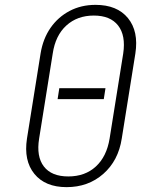

<svg xmlns="http://www.w3.org/2000/svg" viewBox="-20 -760 640 790"><path d="M254 10Q166 10 121.5 -44.5Q77 -99 91 -190L147 -540Q157 -601 188 -645.5Q219 -690 266.5 -715Q314 -740 373 -740Q462 -740 506.5 -685.5Q551 -631 537 -540L481 -190Q467 -99 405 -44.5Q343 10 254 10ZM261 -34Q330 -34 374.5 -75Q419 -116 431 -190L487 -540Q498 -614 466 -655Q434 -696 366 -696Q298 -696 253 -655Q208 -614 197 -540L141 -190Q129 -116 160.5 -75Q192 -34 261 -34ZM217 -352 224 -397H414L407 -352Z"/></svg>

Font: NKDuy Mono Thin
Style: Italic
Weight: 100
Italic angle: -9°
Monospace: yes
Designer: NKDuy
Foundry: NKDuy
Version: Version 2.251; ttfautohint (v1.8.4.7-5d5b)